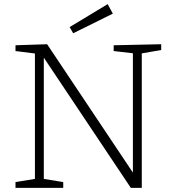

<svg xmlns="http://www.w3.org/2000/svg" viewBox="-20 -909 843 929"><path d="M530 -690 760 -695V-667L656 -649L666 -662V0H613L184 -642L192 -643V-33L182 -45L286 -28V0H55V-28L159 -45L149 -33V-662L158 -649L55 -662V-690L208 -695L631 -62L623 -61V-662L634 -650L530 -662ZM334 -748 317 -778 501 -889 526 -843Z"/></svg>

Font: Bitter Thin Light
Style: Regular
Weight: 300
Version: Version 2.002